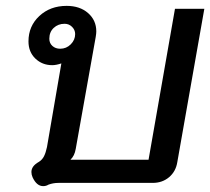

<svg xmlns="http://www.w3.org/2000/svg" viewBox="-20 -623 716 654"><path d="M127 11Q105 11 91 -19Q87 -28 87 -37Q87 -47 93 -55.5Q99 -64 113 -72Q124 -79 130 -91Q136 -103 140 -122L189 -407Q171 -401 158 -401Q124 -401 100.5 -423.5Q77 -446 77 -482Q77 -534 114 -568.5Q151 -603 207 -603Q252 -603 280 -578.5Q308 -554 308 -516Q308 -509 306 -497L238 -116Q234 -92 220 -79H486L576 -593H676L584 -71Q579 -39 556 -19.5Q533 0 500 0H179Q161 0 145 6Q137 11 127 11ZM236 -507Q236 -521 225.5 -531.5Q215 -542 200 -542Q178 -542 163 -528Q148 -514 148 -491Q148 -476 158.5 -466.5Q169 -457 185 -457Q206 -457 221 -472Q236 -487 236 -507Z"/></svg>

Font: Niramit Medium
Style: Italic
Weight: 500
Italic angle: -10°
Designer: Katatrad Aksorn Co.,Ltd.
Foundry: Cadson Demak Co.,Ltd.
Version: Version 1.000; ttfautohint (v1.6)